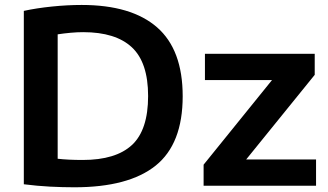

<svg xmlns="http://www.w3.org/2000/svg" viewBox="-20 -768 1356 794"><path d="M287.5 6.5Q239.5 6.5 186.5 3.8Q133.5 1 78.5 -6V-723Q131.5 -734.5 195.2 -741Q259 -747.5 317.5 -747.5Q523.5 -747.5 629.5 -655Q735.5 -562.5 735.5 -370Q735.5 -173 623.8 -83.2Q512 6.5 287.5 6.5ZM322 -106.5Q459 -106.5 525.8 -168.5Q592.5 -230.5 592.5 -371Q592.5 -509.5 525.5 -572.2Q458.5 -635 324 -635Q299.5 -635 272 -632.5Q244.5 -630 218.5 -626V-111.5Q261.5 -106.5 322 -106.5ZM822 0V-87L1105 -437H827.5V-545.5H1281.5V-458.5L998 -108.5H1287V0Z"/></svg>

Font: Encode Sans SmExp SmBold
Style: Regular
Weight: 600
Width: 6
Designer: Multiple Designers
Foundry: Impallari Type
Version: Version 3.002; ttfautohint (v1.8.3) -l 8 -r 50 -G 200 -x 14 